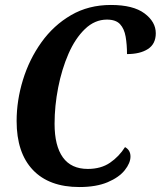

<svg xmlns="http://www.w3.org/2000/svg" viewBox="-20 -744 648 774"><path d="M300 10Q178 10 112.5 -59Q47 -128 47 -256Q47 -339 72.5 -422Q98 -505 147 -573.5Q196 -642 266.5 -683Q337 -724 427 -724Q517 -724 562.5 -690Q608 -656 608 -610Q608 -567 576.5 -546.5Q545 -526 492 -526Q492 -564 486.5 -596Q481 -628 464 -646.5Q447 -665 411 -665Q362 -665 322.5 -627Q283 -589 256 -527Q229 -465 214.5 -391Q200 -317 200 -245Q200 -156 233.5 -109.5Q267 -63 334 -63Q387 -63 423.5 -88Q460 -113 484 -151Q506 -139 506 -113Q506 -87 483 -58Q460 -29 414 -9.5Q368 10 300 10Z"/></svg>

Font: Noto Serif Condensed
Style: Bold Italic
Weight: 700
Width: 3
Italic angle: -12°
Designer: Monotype Design Team
Foundry: Monotype Imaging Inc.
Version: Version 2.014